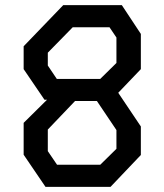

<svg xmlns="http://www.w3.org/2000/svg" viewBox="-20 -727 640 747"><path d="M226 -707 72 -547V-458L153 -339H163L72 -249V-125L157 0H410L528 -124V-235L440 -366L528 -458V-595L454 -707ZM166 -472V-522L263 -621H406L433 -581V-482L370 -420H201ZM166 -139V-223L272 -334H357L433 -221V-148L370 -86H202Z"/></svg>

Font: Kode Mono Medium
Style: Regular
Weight: 500
Monospace: yes
Designer: Isa Ozler
Foundry: Kadena LLC
Version: Version 1.206;gftools[0.9.28]